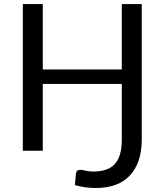

<svg xmlns="http://www.w3.org/2000/svg" viewBox="-20 -736 804 938"><path d="M447 182.5Q397.5 182.5 346 168.5L351 112Q353 93.5 373.5 93.5Q381 93.5 391 96.5Q399.5 98.5 410.8 100.2Q422 102 437 102Q481.5 102 512.2 86.8Q543 71.5 559 37.5Q575 3.5 575 -52.5V-326H189V0.5H91.5V-716H189V-396.5H575V-716H672.5V-55Q672.5 58 615.5 120.2Q558.5 182.5 447 182.5Z"/></svg>

Font: Verano Sans
Style: Regular
Weight: 400
Designer: Lukasz Dziedzic with Adam Twardoch and Botio Nikoltchev
Foundry: tyPoland Lukasz Dziedzic
Version: Version 3.001;December 28, 2019;FontCreator 12.0.0.2547 64-b